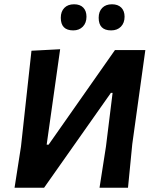

<svg xmlns="http://www.w3.org/2000/svg" viewBox="-20 -877 726 897"><path d="M326 -857Q354 -857 369 -841.5Q384 -826 384 -799Q384 -770 367 -752.5Q350 -735 322 -735Q264 -735 264 -794Q264 -823 280.5 -840Q297 -857 326 -857ZM503 -857Q531 -857 546.5 -841.5Q562 -826 562 -799Q562 -770 545 -752.5Q528 -735 499 -735Q441 -735 441 -794Q441 -823 457.5 -840Q474 -857 503 -857ZM48 0 78 -192 127 -640 261 -647 198 -201H207L517 -643H659L598 -204L578 0H445L475 -192L506 -443H498L186 0Z"/></svg>

Font: Alegreya Sans
Style: Bold Italic
Weight: 700
Italic angle: -7°
Designer: Juan Pablo del Peral
Foundry: Huerta Tipografica
Version: Version 2.007